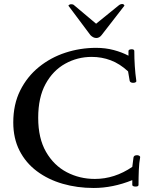

<svg xmlns="http://www.w3.org/2000/svg" viewBox="-20 -922 767 955"><path d="M46 -313Q46 -403 80.5 -472Q115 -541 173.5 -588.5Q232 -636 305.5 -660Q379 -684 458 -684Q505 -684 546 -673Q587 -662 619 -645V-668Q619 -673 624 -675Q629 -677 635 -677Q648 -677 648 -668Q648 -631 650.5 -593Q653 -555 658 -520Q659 -515 654 -512.5Q649 -510 642 -510Q636 -510 631 -512.5Q626 -515 625 -520L617 -567Q576 -605 531 -622Q486 -639 436 -639Q365 -639 304 -605Q243 -571 206.5 -504Q170 -437 170 -336Q170 -234 209 -166.5Q248 -99 312 -65.5Q376 -32 452 -32Q550 -32 638 -92L644 -139Q646 -150 662 -150Q668 -150 673 -147Q678 -144 677 -139Q672 -113 670.5 -76.5Q669 -40 669 -2Q669 6 654 6Q648 6 643 4Q638 2 638 -2V-26Q541 13 446 13Q364 13 291.5 -8Q219 -29 163.5 -70.5Q108 -112 77 -173Q46 -234 46 -313ZM458 -804 569 -894Q578 -902 588 -902Q596 -902 599 -894L485 -747Q474 -733 459 -733Q444 -733 430 -747L320 -894Q320 -894 323.5 -897.5Q327 -901 334 -901Q338 -901 342 -900Q346 -899 351 -894Z"/></svg>

Font: Sedan SC
Style: Regular
Weight: 400
Designer: Sebastian Salazar
Foundry: Sebastian Salazar
Version: Version 1.100; ttfautohint (v1.8.4.7-5d5b)